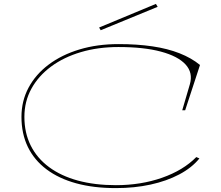

<svg xmlns="http://www.w3.org/2000/svg" viewBox="-20 -949 1135 984"><path d="M1002 -137Q963 -89 898.5 -55Q834 -21 751.5 -3Q669 15 574 15Q460 15 370.5 -9.5Q281 -34 218 -81.5Q155 -129 122.5 -196.5Q90 -264 90 -350Q90 -432 126.5 -500Q163 -568 229.5 -618Q296 -668 387 -695.5Q478 -723 587 -723Q683 -723 761 -711.5Q839 -700 900 -676Q961 -652 1005 -616L929 -384H914L953 -517Q970 -576 931 -618.5Q892 -661 804.5 -684.5Q717 -708 587 -708Q483 -708 395 -682Q307 -656 242 -608Q177 -560 141 -494.5Q105 -429 105 -350Q105 -268 137.5 -203Q170 -138 231.5 -92.5Q293 -47 379.5 -23.5Q466 0 574 0Q702 0 810.5 -38Q919 -76 986 -144ZM496 -794 488 -808 779 -929 788 -914Z"/></svg>

Font: Kalnia Expanded Thin
Style: Regular
Weight: 250
Width: 7
Designer: Frida Medrano
Foundry: Frida Medrano
Version: Version 1.105